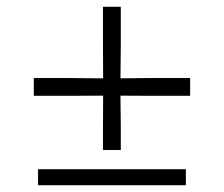

<svg xmlns="http://www.w3.org/2000/svg" viewBox="-20 -545 659 565"><path d="M283 -103.5V-167L283.5 -263.5L169.5 -263H79.5V-315.5H169.5L283.5 -314.5L283 -414.5V-525H335.5V-414.5L334.5 -314.5L434.5 -315.5H539.5V-263H434.5L334.5 -263.5L335.5 -167V-103.5ZM92 0V-47H527V0Z"/></svg>

Font: Merriweather 120pt
Style: Bold
Weight: 700
Designer: Eben Sorkin
Foundry: Eben Sorkin
Version: Version 2.100